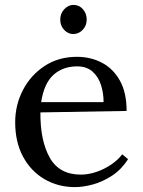

<svg xmlns="http://www.w3.org/2000/svg" viewBox="-20 -748 582 784"><path d="M286 16Q217 16 161.5 -16.5Q106 -49 74 -108.5Q42 -168 42 -249Q42 -319 73.5 -380Q105 -441 162 -478.5Q219 -516 294 -516Q350 -516 396 -492Q442 -468 469.5 -419Q497 -370 497 -295L145 -289Q144 -174 183 -104.5Q222 -35 310 -35Q341 -35 373.5 -46Q406 -57 434 -76Q462 -95 479 -118L503 -98Q476 -56 438 -31Q400 -6 360 5Q320 16 286 16ZM148 -331H403Q403 -367 392.5 -400.5Q382 -434 358 -455.5Q334 -477 295 -477Q237 -477 198.5 -442.5Q160 -408 148 -331ZM279 -609Q258 -609 242 -626Q226 -643 226 -668Q226 -693 242.5 -710.5Q259 -728 280 -728Q303 -728 318.5 -710.5Q334 -693 334 -668Q334 -643 317.5 -626Q301 -609 279 -609Z"/></svg>

Font: Lora
Style: Regular
Weight: 400
Designer: Olga Karpushina, Alexei Vanyashin (Cyrillic)
Foundry: Cyreal
Version: Version 3.005; ttfautohint (v1.8.4.7-5d5b)